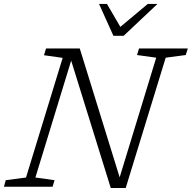

<svg xmlns="http://www.w3.org/2000/svg" viewBox="-45 -955 980 982"><path d="M802.5 -660 598 6.5H521.5L319 -645L136 -47L234 -33.5L224 0H-25L-15.5 -33.5L88 -47L275.5 -659L180 -672.5L190.5 -707H363L567 -48L754 -660L656 -673.5L666 -707H915.5L905 -673.5ZM760.5 -935 587.5 -772H535L461.5 -935H502L570.5 -817.5L711 -935Z"/></svg>

Font: Newsreader Caption Light
Style: Italic
Weight: 300
Italic angle: -17°
Designer: Hugues Gentile
Foundry: Production Type
Version: Version 1.001